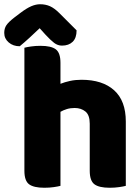

<svg xmlns="http://www.w3.org/2000/svg" viewBox="-39 -877 644 905"><path d="M554 -1Q543 2 522.5 5Q502 8 478 8Q428 8 406 -8.5Q384 -25 384 -72V-294Q384 -335 363.5 -351.5Q343 -368 313 -368Q293 -368 276.5 -363Q260 -358 246 -350V-1Q235 2 214.5 5Q194 8 170 8Q120 8 98 -8.5Q76 -25 76 -72V-652Q87 -655 107.5 -658Q128 -661 152 -661Q202 -661 224 -644.5Q246 -628 246 -581V-482Q266 -490 291 -495.5Q316 -501 345 -501Q444 -501 499 -451.5Q554 -402 554 -304ZM148 -744Q124 -721 100 -699Q76 -677 54 -659Q23 -659 2 -677Q-19 -695 -19 -722Q-19 -743 -9 -758Q1 -773 28 -794L57 -816Q86 -838 108 -847.5Q130 -857 150 -857Q176 -857 197 -847.5Q218 -838 241 -815L322 -734Q322 -698 303.5 -680Q285 -662 253 -662Q233 -662 216 -675Q199 -688 175 -714Z"/></svg>

Font: Baloo Bhai 2 ExtraBold
Style: Regular
Weight: 800
Designer: Supriya Tembe, Noopur Datye and Ek Type
Foundry: Ek Type
Version: Version 1.640;PS 1.000;hotconv 16.6.51;makeotf.lib2.5.65220;